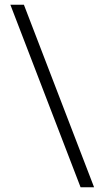

<svg xmlns="http://www.w3.org/2000/svg" viewBox="-20 -731 434 812"><path d="M320.8 61 23.9 -710.9H81.1L377.9 61Z"/></svg>

Font: Mardoto Light
Style: Regular
Weight: 400
Designer: Christian Robertson, Vahan Hovhannisyan
Foundry: Google
Version: Version 1.000